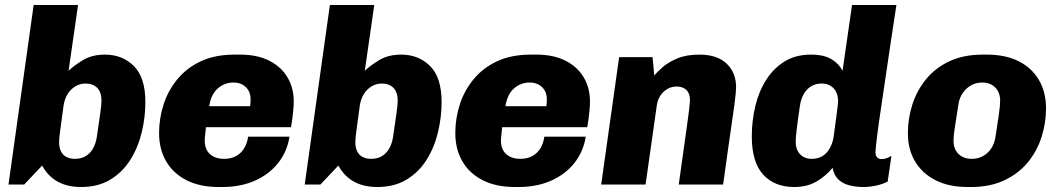

<svg xmlns="http://www.w3.org/2000/svg" viewBox="-20 -740 4246 770"><path d="M305 10Q196 10 149 -76L77 0H14L115 -720H293L255 -456Q275 -476 312 -498.5Q349 -521 401 -521Q471 -521 517 -475Q563 -429 563 -331Q563 -270 548.5 -209.5Q534 -149 503 -99.5Q472 -50 423 -20Q374 10 305 10ZM280 -103Q306 -103 324 -114Q342 -125 353 -144.5Q364 -164 368 -189Q377 -248 382 -285Q387 -322 387 -335Q387 -370 370 -387.5Q353 -405 323 -405Q301 -405 282 -393.5Q263 -382 251 -362.5Q239 -343 235 -317Q226 -249 221.5 -217Q217 -185 217 -170Q217 -148 224.5 -133Q232 -118 246.5 -110.5Q261 -103 280 -103Z M857 10Q781 10 727.5 -17.5Q674 -45 646 -93.5Q618 -142 618 -206Q618 -265 636 -321Q654 -377 691.5 -422.5Q729 -468 786 -494.5Q843 -521 921 -521H943Q1011 -521 1059 -497Q1107 -473 1132.5 -430.5Q1158 -388 1158 -333Q1158 -317 1156.5 -301.5Q1155 -286 1153 -269Q1151 -252 1147 -230H806Q805 -216 803 -201Q801 -186 801 -176Q801 -141 822 -122Q843 -103 879 -103Q908 -103 928.5 -115Q949 -127 960.5 -147.5Q972 -168 975 -192H1141Q1132 -133 1096.5 -87.5Q1061 -42 1003.5 -16Q946 10 871 10ZM819 -314H983Q984 -321 984.5 -327Q985 -333 985 -342Q985 -372 966 -390.5Q947 -409 916 -409Q880 -409 853 -385Q826 -361 819 -314Z M1493 10Q1384 10 1337 -76L1265 0H1202L1303 -720H1481L1443 -456Q1463 -476 1500 -498.5Q1537 -521 1589 -521Q1659 -521 1705 -475Q1751 -429 1751 -331Q1751 -270 1736.5 -209.5Q1722 -149 1691 -99.5Q1660 -50 1611 -20Q1562 10 1493 10ZM1468 -103Q1494 -103 1512 -114Q1530 -125 1541 -144.5Q1552 -164 1556 -189Q1565 -248 1570 -285Q1575 -322 1575 -335Q1575 -370 1558 -387.5Q1541 -405 1511 -405Q1489 -405 1470 -393.5Q1451 -382 1439 -362.5Q1427 -343 1423 -317Q1414 -249 1409.5 -217Q1405 -185 1405 -170Q1405 -148 1412.5 -133Q1420 -118 1434.5 -110.5Q1449 -103 1468 -103Z M2045 10Q1969 10 1915.5 -17.5Q1862 -45 1834 -93.5Q1806 -142 1806 -206Q1806 -265 1824 -321Q1842 -377 1879.5 -422.5Q1917 -468 1974 -494.5Q2031 -521 2109 -521H2131Q2199 -521 2247 -497Q2295 -473 2320.5 -430.5Q2346 -388 2346 -333Q2346 -317 2344.5 -301.5Q2343 -286 2341 -269Q2339 -252 2335 -230H1994Q1993 -216 1991 -201Q1989 -186 1989 -176Q1989 -141 2010 -122Q2031 -103 2067 -103Q2096 -103 2116.5 -115Q2137 -127 2148.5 -147.5Q2160 -168 2163 -192H2329Q2320 -133 2284.5 -87.5Q2249 -42 2191.5 -16Q2134 10 2059 10ZM2007 -314H2171Q2172 -321 2172.5 -327Q2173 -333 2173 -342Q2173 -372 2154 -390.5Q2135 -409 2104 -409Q2068 -409 2041 -385Q2014 -361 2007 -314Z M2391 0 2463 -511H2597L2604 -437Q2616 -452 2638.5 -471.5Q2661 -491 2697 -506Q2733 -521 2785 -521Q2856 -521 2894 -485Q2932 -449 2932 -390Q2932 -381 2930.5 -365Q2929 -349 2925.5 -321.5Q2922 -294 2915.5 -251Q2909 -208 2900.5 -146.5Q2892 -85 2880 0H2702Q2714 -85 2722 -142Q2730 -199 2735 -235Q2740 -271 2742.5 -291.5Q2745 -312 2746 -322.5Q2747 -333 2747 -339Q2747 -365 2733 -379Q2719 -393 2693 -393Q2673 -393 2656 -383Q2639 -373 2628 -356Q2617 -339 2614 -317L2569 0Z M3165 10Q3086 10 3040.5 -40Q2995 -90 2995 -193Q2995 -255 3009 -314Q3023 -373 3052.5 -419.5Q3082 -466 3126.5 -493.5Q3171 -521 3232 -521Q3285 -521 3315.5 -502Q3346 -483 3359 -456L3397 -720H3575Q3562 -636 3551.5 -565.5Q3541 -495 3532.5 -436.5Q3524 -378 3517 -332Q3510 -286 3505 -250.5Q3500 -215 3497 -190Q3494 -165 3492.5 -150Q3491 -135 3491 -129Q3491 -117 3497 -109.5Q3503 -102 3516 -102Q3527 -102 3537 -106Q3547 -110 3555 -115L3540 -12Q3522 -2 3495 4Q3468 10 3443 10Q3413 10 3387 3.5Q3361 -3 3343 -19.5Q3325 -36 3319 -67Q3292 -34 3254.5 -12Q3217 10 3165 10ZM3235 -103Q3261 -103 3278.5 -114Q3296 -125 3307.5 -145Q3319 -165 3323 -190Q3333 -263 3337 -294Q3341 -325 3341 -333Q3341 -368 3322.5 -386.5Q3304 -405 3275 -405Q3251 -405 3233 -394Q3215 -383 3203.5 -363Q3192 -343 3188 -316Q3179 -255 3175 -220Q3171 -185 3171 -173Q3171 -140 3188.5 -121.5Q3206 -103 3235 -103Z M3860 10Q3785 10 3731.5 -17.5Q3678 -45 3649.5 -93Q3621 -141 3621 -206Q3621 -265 3639 -321Q3657 -377 3694 -422.5Q3731 -468 3788 -494.5Q3845 -521 3922 -521H3937Q4013 -521 4066 -494Q4119 -467 4147 -418.5Q4175 -370 4175 -305Q4175 -247 4157 -190.5Q4139 -134 4102 -89Q4065 -44 4008 -17Q3951 10 3874 10ZM3877 -103Q3902 -103 3922 -114Q3942 -125 3955 -144.5Q3968 -164 3972 -189Q3980 -239 3985.5 -278Q3991 -317 3991 -336Q3991 -369 3971.5 -389Q3952 -409 3919 -409Q3894 -409 3874 -397.5Q3854 -386 3841 -367Q3828 -348 3824 -323Q3816 -273 3810 -234Q3804 -195 3804 -176Q3804 -142 3824 -122.5Q3844 -103 3877 -103Z"/></svg>

Font: Chivo Medium ExtraBold
Style: Italic
Weight: 800
Italic angle: -8.05°
Version: Version 2.002